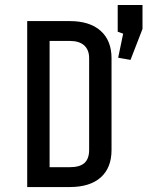

<svg xmlns="http://www.w3.org/2000/svg" viewBox="-20 -755 595 775"><path d="M339.8 -149.9V-520Q339.8 -553.7 319.8 -571.8Q299.8 -589.8 261.2 -589.8H180.2V-80.1H261.2Q302.2 -80.1 321 -97.2Q339.8 -114.3 339.8 -149.9ZM261.2 0H89.8V-669.9H261.2Q342.3 -669.9 386.2 -630.6Q430.2 -591.3 430.2 -520V-149.9Q430.2 -77.6 386.5 -38.8Q342.8 0 261.2 0ZM555.2 -638.2 506.8 -513.2 457 -522 477.1 -619.1 455.1 -627V-734.9H555.2Z"/></svg>

Font: Unica One
Style: Bold
Weight: 400
Designer: Eduardo Rodriguez Tunni
Foundry: Eduardo Rodriguez Tunni
Version: Version 1.001